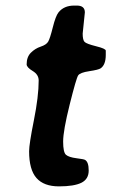

<svg xmlns="http://www.w3.org/2000/svg" viewBox="-20 -662 402 686"><path d="M357.9 -481V-465.8Q357.9 -430.7 339.8 -418Q332 -412.6 299.1 -407.7Q266.1 -402.8 259.3 -392.6Q252.4 -382.3 229 -288.6Q205.6 -194.8 205.6 -156.2Q205.6 -117.7 215.8 -108.9Q226.1 -100.1 252.9 -96.7Q279.8 -93.3 283.7 -90.8Q296.9 -83.5 296.9 -52.7Q296.9 -22 270.8 -9Q244.6 3.9 190.7 3.9Q136.7 3.9 110.4 -25.9Q84 -55.7 84 -121.6Q84 -147 101.1 -232.4Q118.2 -317.9 118.2 -374.5Q118.2 -395.5 96.7 -408.4Q75.2 -421.4 75.2 -432.1Q75.2 -458.5 90.3 -473.6Q105.5 -488.8 125.5 -495.4Q145.5 -502 152.1 -513.2Q158.7 -524.4 168.7 -564.5Q178.7 -604.5 189 -617.7Q208.5 -642.1 245.1 -642.1H254.4Q283.2 -642.1 283.2 -617.7L275.4 -542Q275.4 -519.5 282 -512.5Q288.6 -505.4 323.2 -496.8Q357.9 -488.3 357.9 -481Z"/></svg>

Font: Averia Sans Libre
Style: Bold Italic
Weight: 700
Italic angle: -6.90001°
Version: Version 1.002